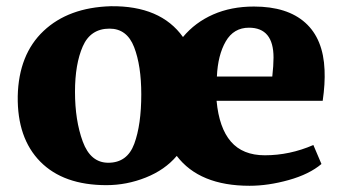

<svg xmlns="http://www.w3.org/2000/svg" viewBox="-20 -583 1099 617"><path d="M1023 -358Q1025 -314 1017 -259H676Q684 -172 722 -128Q760 -84 831 -84Q911 -84 987 -117L1013 -56Q974 -23 908 -4.5Q842 14 782 14Q621 14 548 -82Q510 -37 448.5 -12.5Q387 12 322 12Q184 12 109.5 -63.5Q35 -139 37 -274Q40 -408 120 -483.5Q200 -559 336 -563Q496 -565 568 -464Q607 -511 665 -536.5Q723 -562 796 -562Q903 -562 961 -510Q1019 -458 1023 -358ZM677 -337H855Q859 -373 859 -398Q859 -494 780 -494Q731 -494 705.5 -450Q680 -406 677 -337ZM221 -288Q221 -196 246 -128Q271 -60 328 -60Q389 -60 411.5 -121Q434 -182 434 -280Q434 -372 411 -431.5Q388 -491 332 -491Q271 -491 246 -434Q221 -377 221 -288Z"/></svg>

Font: Martel Heavy
Style: Regular
Weight: 900
Designer: Dan Reynolds
Foundry: Dan Reynolds
Version: Version 1.001; ttfautohint (v1.1) -l 5 -r 5 -G 72 -x 0 -D la